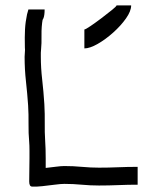

<svg xmlns="http://www.w3.org/2000/svg" viewBox="-20 -683 584 710"><path d="M99 7Q88 7 88 -12Q88 -34 88.5 -55Q89 -76 89 -97Q89 -108 89 -127Q89 -146 88 -157Q85 -191 85.5 -225Q86 -259 84 -293Q81 -337 76 -382Q71 -427 71 -473Q71 -481 72 -490Q73 -499 72 -507Q71 -547 72.5 -574.5Q74 -602 80 -630Q82 -638 83.5 -642.5Q85 -647 85 -648H145Q145 -627 141 -616.5Q137 -606 138 -613Q133 -585 133.5 -552.5Q134 -520 132 -502Q131 -495 131 -488Q131 -481 131 -473Q131 -432 136 -388.5Q141 -345 144 -298Q146 -261 145.5 -227.5Q145 -194 147 -163Q148 -153 148.5 -132Q149 -111 149 -97V-62Q168 -64 187 -66.5Q206 -69 218 -69Q251 -69 283 -66Q315 -63 346 -63Q381 -63 416.5 -64.5Q452 -66 489 -66V0Q454 0 418 1.5Q382 3 346 3Q314 3 282 0Q250 -3 218 -3Q205 -3 182 0Q159 3 136 5.5Q113 8 99 7ZM292 -504V-574Q296 -574 314.5 -586.5Q333 -599 355.5 -616Q378 -633 394.5 -646.5Q411 -660 411 -663H465Q465 -642 446 -615Q427 -588 398.5 -562.5Q370 -537 341 -520.5Q312 -504 292 -504Z"/></svg>

Font: Syne Tactile
Style: Regular
Weight: 400
Designer: Lucas Descroix
Foundry: Bonjour Monde
Version: Version 2.100; ttfautohint (v1.8.3)